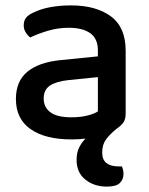

<svg xmlns="http://www.w3.org/2000/svg" viewBox="-20 -502 551 712"><path d="M243 -482Q336 -482 391 -441.5Q446 -401 446 -314V-81Q446 -59 437 -47Q428 -35 413 -25Q388 -5 373.5 14.5Q359 34 359 64Q359 90 374.5 102.5Q390 115 419 115H432Q438 129 438 143Q438 163 424.5 176.5Q411 190 376 190Q329 190 296.5 164Q264 138 264 91Q264 64 273.5 45Q283 26 297 12Q273 15 245 15Q148 15 93.5 -23Q39 -61 39 -135Q39 -201 81.5 -236Q124 -271 204 -279L343 -293V-315Q343 -359 314.5 -379Q286 -399 235 -399Q195 -399 158 -388Q121 -377 92 -363Q82 -371 75 -382.5Q68 -394 68 -408Q68 -425 76.5 -436Q85 -447 103 -455Q131 -469 167 -475.5Q203 -482 243 -482ZM245 -67Q280 -67 306 -74Q332 -81 343 -89V-216L234 -205Q188 -200 165 -184.5Q142 -169 142 -137Q142 -104 167 -85.5Q192 -67 245 -67Z"/></svg>

Font: Baloo Tammudu 2 Medium
Style: Regular
Weight: 500
Designer: Maithili Shingre, Omkar Shende and Ek Type
Foundry: Ek Type
Version: Version 1.640;hotconv 1.0.111;makeotfexe 2.5.65597; ttfautoh